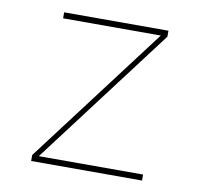

<svg xmlns="http://www.w3.org/2000/svg" viewBox="-63 -565 655 631"><g transform="rotate(10 265.0 -250.0)"><path d="M450 -20H102L450 -480V-500H102V-480H428L80 -20V0H450Z"/></g></svg>

Font: Perun Thin
Style: Regular
Weight: 100
Foundry: Copyright (c) Stefan Peev, Context Ltd, 2016
Version: Version 1.089